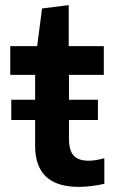

<svg xmlns="http://www.w3.org/2000/svg" viewBox="-20 -720 450 749"><path d="M24 -331H117V-428H20V-540H125L144 -687L248 -700V-540H385V-428H249V-331H362V-252H249V-180Q249 -133 267.5 -113Q286 -93 326 -93Q339 -93 354.5 -95.5Q370 -98 387 -103V-3Q365 2 339 5.5Q313 9 287 9Q117 9 117 -151V-252H24Z"/></svg>

Font: Encode Sans Narrow
Style: SemiBold
Weight: 600
Designer: Pablo Impallari, Andres Torresi
Foundry: Pablo Impallari, Andres Torresi
Version: Version 1.000; ttfautohint (v1.00) -l 8 -r 50 -G 200 -x 14 -